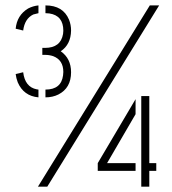

<svg xmlns="http://www.w3.org/2000/svg" viewBox="-20 -704 649 724"><path d="M151.4 -336.9V-366.2Q210.9 -366.2 217.8 -419.9Q218.8 -426.8 218.8 -432.6Q218.8 -477.5 180.7 -492.2Q166 -497.1 149.4 -497.1H139.6V-523.4H149.4Q209 -523.4 217.8 -576.2Q218.8 -582 218.8 -587.9Q218.8 -645.5 166 -653.3Q159.2 -654.3 151.4 -654.3V-683.6Q217.8 -683.6 240.2 -629.9Q248 -610.4 248 -588.9Q247.1 -536.1 209 -510.7Q248 -483.4 248 -431.6Q248 -372.1 200.2 -347.7Q178.7 -336.9 151.4 -336.9ZM512.7 0V-341.8H543V-88.9H569.3V-59.6H543V0ZM348.6 -59.6V-88.9L491.2 -330.1V-273.4L383.8 -88.9H491.2V-59.6ZM39.1 -424.8 67.4 -431.6Q74.2 -376 118.2 -367.2Q125 -366.2 125 -366.2V-336.9Q69.3 -341.8 46.9 -393.6Q41 -409.2 39.1 -424.8ZM39.1 -595.7Q43.9 -646.5 85.9 -671.9Q104.5 -681.6 125 -683.6V-654.3Q125 -654.3 105.5 -649.4Q73.2 -633.8 67.4 -588.9ZM123 0 544.9 -683.6H580.1L158.2 0Z"/></svg>

Font: Post No Bills Jaffna Light
Style: Regular
Weight: 300
Designer: Kosala Senevirathne, Siva Puranthara, Lasantha Premarathna, Tharique Azeez
Foundry: Mooniak
Version: Version 1.220 ; ttfautohint (v1.6)